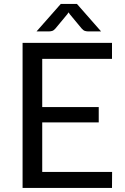

<svg xmlns="http://www.w3.org/2000/svg" viewBox="-20 -928 618 948"><path d="M533.5 -79 533 0H91.5V-716.5H533V-637.5H188.5V-399.5H467.5V-323.5H188.5V-79ZM479 -773H414Q408 -773 399.8 -775.2Q391.5 -777.5 383 -787.5L324.5 -858L318.5 -867L312.5 -858L254 -787.5Q245.5 -777.5 237.2 -775.2Q229 -773 223 -773H160.5L280 -908.5H360Z"/></svg>

Font: Lato-Regular
Style: Regular
Weight: 400
Designer: Lukasz Dziedzic with Adam Twardoch and Botio Nikoltchev
Foundry: tyPoland Lukasz Dziedzic
Version: Version 2.015; 2015-08-06; http://www.latofonts.com/